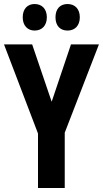

<svg xmlns="http://www.w3.org/2000/svg" viewBox="-20 -935 512 955"><path d="M93 -849C93 -807 118 -783 152 -783C189 -783 213 -808 213 -849C213 -890 189 -915 152 -915C118 -915 93 -892 93 -849ZM256 -849C256 -807 279 -783 316 -783C353 -783 377 -808 377 -849C377 -890 353 -915 316 -915C280 -915 256 -892 256 -849ZM237 -429 140 -714H0L169 -271V0H302V-275L472 -714H333Z"/></svg>

Font: Noto Sans Tamil ExtraCondensed
Style: Bold
Weight: 700
Width: 2
Designer: Jelle Bosma - Monotype Design Team
Foundry: Monotype Imaging Inc.
Version: Version 2.004